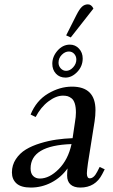

<svg xmlns="http://www.w3.org/2000/svg" viewBox="-20 -846 515 873"><path d="M34.2 -62Q34.2 -95.2 52 -122.3Q69.8 -149.4 97.7 -166.3Q125.5 -183.1 163.1 -194.6Q200.7 -206.1 236.6 -211.2Q272.5 -216.3 310.1 -217.8L320.8 -290Q325.2 -315.4 325.2 -334Q325.2 -358.9 320.1 -375.2Q314.9 -391.6 305.4 -398.9Q295.9 -406.2 287.1 -408.7Q278.3 -411.1 266.1 -411.1Q234.9 -411.1 200.2 -385Q165.5 -358.9 142.1 -314L119.1 -325.2Q145 -388.7 198.5 -420.4Q252 -452.1 307.1 -452.1Q414.1 -452.1 414.1 -345.2Q414.1 -320.3 410.2 -294.9L379.9 -104Q375 -68.8 375 -58.1Q375 -35.2 388.2 -35.2Q406.7 -35.2 421.9 -64.9L433.1 -86.9L456.1 -76.2L444.8 -54.2Q413.6 6.8 345.2 6.8Q316.4 6.8 300.8 -7.1Q285.2 -21 285.2 -47.9Q285.2 -60.5 287.1 -80.1Q257.8 -39.1 213.6 -16.1Q169.4 6.8 120.1 6.8Q75.7 6.8 54.9 -12Q34.2 -30.8 34.2 -62ZM119.1 -80.1Q119.1 -57.1 130.9 -45.7Q142.6 -34.2 161.1 -34.2Q204.6 -34.2 247.3 -77.4Q290 -120.6 305.2 -190.9Q119.1 -184.6 119.1 -80.1ZM217.8 -556.2Q217.8 -588.9 241.7 -616Q265.6 -643.1 297.9 -643.1Q322.3 -643.1 339.1 -625Q356 -606.9 356 -580.1Q356 -544.9 331.3 -519Q306.6 -493.2 277.8 -493.2Q251 -493.2 234.4 -511Q217.8 -528.8 217.8 -556.2ZM246.1 -561Q246.1 -545.9 256.3 -534.9Q266.6 -523.9 280.8 -523.9Q297.9 -523.9 312.5 -539.8Q327.1 -555.7 327.1 -575.2Q327.1 -590.3 317.4 -601.1Q307.6 -611.8 293 -611.8Q275.9 -611.8 261 -596.9Q246.1 -582 246.1 -561ZM280.8 -685.1 327.1 -776.9Q340.8 -804.2 352.5 -815.2Q364.3 -826.2 379.9 -826.2Q395.5 -826.2 404.8 -807.1L301.8 -675.8Z"/></svg>

Font: Dihjauti
Style: Bold Italic
Weight: 700
Italic angle: -9°
Designer: T. Christopher White
Version: Version 3.0.0